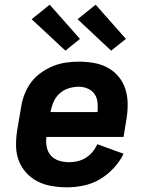

<svg xmlns="http://www.w3.org/2000/svg" viewBox="-20 -791 640 819"><path d="M266 8Q233 8 200.5 2.5Q168 -3 140.5 -17Q113 -31 92 -54Q71 -77 60 -106Q49 -135 48.5 -168Q48 -201 53 -234L70 -334Q74 -361 84.5 -388.5Q95 -416 112.5 -439.5Q130 -463 154.5 -480.5Q179 -498 206 -509Q233 -520 261 -524Q289 -528 316 -528Q349 -528 380.5 -522.5Q412 -517 439 -502.5Q466 -488 485.5 -464.5Q505 -441 514.5 -412Q524 -383 524.5 -350.5Q525 -318 520 -286L507 -207H178Q175 -184 179.5 -163Q184 -142 197.5 -127Q211 -112 232 -105.5Q253 -99 275 -99Q293 -99 311.5 -103.5Q330 -108 346 -118Q362 -128 374.5 -143Q387 -158 395 -176L507 -135Q491 -102 464.5 -73.5Q438 -45 405.5 -26Q373 -7 337 0.5Q301 8 266 8ZM196 -313H396Q398 -334 396 -354Q394 -374 383.5 -389.5Q373 -405 354.5 -413Q336 -421 316 -421Q295 -421 273.5 -414.5Q252 -408 235 -393Q218 -378 209 -357.5Q200 -337 196 -317ZM454 -575 311 -709 388 -771 517 -625ZM259 -575 115 -709 192 -771 321 -625Z"/></svg>

Font: Iosevka Aile Extrabold
Style: Italic
Weight: 800
Italic angle: -9°
Designer: Belleve Invis
Foundry: Belleve Invis
Version: Version 31.1.0; ttfautohint (v1.8.4)